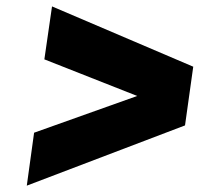

<svg xmlns="http://www.w3.org/2000/svg" viewBox="-20 -629 626 602"><path d="M64 -46.9 86.9 -212.9 410.2 -328.1 119.1 -442.9 143.1 -608.9 585.9 -419.9 560.1 -235.8Z"/></svg>

Font: Trueno UltraBlack
Style: Italic
Weight: 950
Designer: Julieta Ulanovsky
Foundry: Julieta Ulanovsky
Version: Version 3.001b | FøM Fix